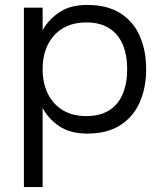

<svg xmlns="http://www.w3.org/2000/svg" viewBox="-20 -531 665 779"><path d="M334 -511Q415 -511 468 -477.5Q521 -444 547 -385Q573 -326 573 -250Q573 -175 547 -116Q521 -57 468 -23Q415 11 334 11Q265 11 220.5 -19Q176 -49 153 -93V228H77V-500H153V-408Q176 -451 220.5 -481Q265 -511 334 -511ZM153 -250Q153 -193 174.5 -150Q196 -107 235.5 -83.5Q275 -60 331 -60Q386 -60 423 -83.5Q460 -107 478 -150Q496 -193 496 -250Q496 -308 478 -350.5Q460 -393 423 -416.5Q386 -440 331 -440Q275 -440 235.5 -416.5Q196 -393 174.5 -350.5Q153 -308 153 -250Z"/></svg>

Font: Nata Sans
Style: Regular
Weight: 400
Designer: Daniel Uzquiano Cruz
Version: Version 1.001